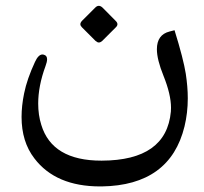

<svg xmlns="http://www.w3.org/2000/svg" viewBox="-20 -447 708 665"><path d="M335.9 -419.9C331.5 -424.3 326.7 -426.8 322.3 -426.8C317.9 -426.8 314 -424.8 309.6 -420.4L265.1 -376C260.7 -371.6 258.3 -367.2 258.3 -363.3C258.3 -359.4 260.3 -356 263.7 -352.5L311 -305.2C314.9 -301.8 318.8 -299.8 322.3 -299.8C326.2 -299.8 330.1 -301.8 334 -305.2L381.8 -353C385.3 -356.4 386.7 -359.9 386.7 -363.3C386.7 -366.7 384.8 -370.6 381.3 -374ZM623.5 -191.4C618.2 -224.6 605.5 -274.9 584.5 -342.3L567.4 -337.9C538.1 -330.6 523.4 -310.1 523.4 -276.4C523.4 -252.4 531.2 -221.7 546.4 -184.1C563.5 -141.6 572.3 -104.5 572.3 -73.7C572.3 -69.3 572.3 -64.9 571.8 -60.5C561.5 52.2 481.9 108.9 332.5 109.4H331.1C217.3 109.4 147.9 67.9 123 -14.6C115.7 -37.6 112.3 -62.5 112.3 -88.4C112.3 -128.4 120.6 -171.9 137.7 -218.3C141.1 -227.5 143.1 -235.4 143.1 -241.7C143.1 -250 139.6 -255.4 132.3 -257.3C130.9 -257.8 128.9 -258.3 127 -258.3C117.7 -258.3 108.9 -249.5 101.1 -232.4C83 -193.4 70.3 -157.2 63.5 -123.5C57.6 -94.7 54.7 -67.4 54.7 -42C54.7 15.1 69.3 63 99.1 101.6C148.4 166.5 224.6 198.7 326.7 198.7H332.5C490.2 196.3 585.9 127 619.1 -9.3C626.5 -40 630.4 -72.3 630.4 -106.9C630.4 -133.8 627.9 -162.1 623.5 -191.4Z"/></svg>

Font: Gandom
Style: Regular
Weight: 400
Foundry: DejaVu fonts team - Redesigned by Saber Rastikerdar - Based on Samim Font
Version: Version 0.8